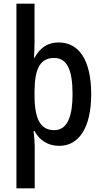

<svg xmlns="http://www.w3.org/2000/svg" viewBox="-20 -780 557 1040"><path d="M474 -270C474 -452 409 -550 298 -550C239 -550 198 -523 167 -467H164C166 -493 167 -524 167 -551V-760H69V240H168V9C168 -11 165 -42 162 -70H167C194 -20 240 10 301 10C409 10 474 -91 474 -270ZM373 -270C373 -156 348 -75 274 -75C198 -75 167 -136 167 -266V-287C168 -410 199 -466 273 -466C342 -466 373 -404 373 -270Z"/></svg>

Font: Noto Sans Armenian Condensed Medium
Style: Regular
Weight: 500
Width: 3
Designer: Monotype Design Team
Foundry: Monotype Imaging Inc.
Version: Version 2.008